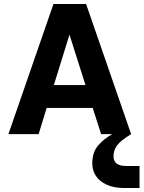

<svg xmlns="http://www.w3.org/2000/svg" viewBox="-20 -670 717 959"><path d="M635 0Q581 33 564 57Q547 81 547 110Q547 159 609 159H677V269H601Q528 269 484.5 235.5Q441 202 441 145Q441 89 471.5 55Q502 21 541 0H485L443 -131H213L173 0H22L247 -650H410ZM327 -497 249 -245H407Z"/></svg>

Font: Overused Grotesk
Style: Bold
Weight: 700
Version: Version 0.003